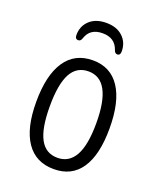

<svg xmlns="http://www.w3.org/2000/svg" viewBox="-134 -797 739 888"><g transform="rotate(20 235.0 -353.5)"><path d="M237 6Q148 6 101.5 -62Q55 -130 55 -259Q55 -390 101.5 -459.5Q148 -529 237 -529Q324 -529 370 -459.5Q416 -390 416 -259Q416 -129 370.5 -61.5Q325 6 237 6ZM235 -49Q292 -49 321 -101Q350 -153 350 -261Q350 -474 235 -474Q177 -474 149 -422Q121 -370 121 -261Q121 -153 149 -101Q177 -49 235 -49ZM236 -713Q287 -713 317 -685Q347 -657 347 -613Q347 -593 332 -593Q320 -593 315 -609Q297 -662 236 -662Q174 -662 157 -609Q152 -593 140 -593Q124 -593 124 -613Q124 -657 154 -685Q184 -713 236 -713Z"/></g></svg>

Font: Asap Condensed Light
Style: Regular
Weight: 300
Width: 3
Designer: Pablo Cosgaya
Foundry: Omnibus-Type
Version: Version 3.001; ttfautohint (v1.8.4.7-5d5b)